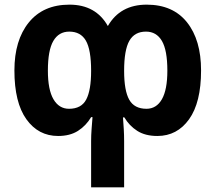

<svg xmlns="http://www.w3.org/2000/svg" viewBox="-20 -576 927 826"><path d="M611 -556Q724 -556 784.5 -480Q845 -404 845 -273Q845 -135 793.5 -63Q742 9 657 9Q605 9 570.5 -13Q536 -35 515 -71H509Q511 -46 512.5 -20.5Q514 5 514 31V230H372V31Q372 5 374 -20.5Q376 -46 378 -72H372Q350 -35 315.5 -13Q281 9 230 9Q145 9 93.5 -63Q42 -135 42 -273Q42 -403 104 -479.5Q166 -556 279 -556Q392 -556 444 -464Q497 -556 611 -556ZM278 -440Q233 -440 209.5 -400Q186 -360 186 -272Q186 -190 210 -149Q234 -108 277 -108Q330 -108 351 -148Q372 -188 372 -271Q372 -362 349.5 -401Q327 -440 278 -440ZM608 -440Q559 -440 536.5 -400.5Q514 -361 514 -271Q514 -186 536 -147Q558 -108 610 -108Q653 -108 676.5 -149Q700 -190 700 -272Q700 -360 676.5 -400Q653 -440 608 -440Z"/></svg>

Font: Noto Sans SemiCondensed
Style: Bold
Weight: 700
Width: 4
Designer: Monotype Design Team
Foundry: Monotype Imaging Inc.
Version: Version 2.013; ttfautohint (v1.8.4.7-5d5b)